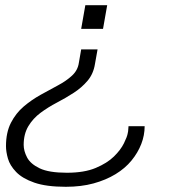

<svg xmlns="http://www.w3.org/2000/svg" viewBox="-20 -546 667 738"><path d="M233 172Q158 172 112 156Q66 140 42 115Q18 90 10.5 63.5Q3 37 3 16Q3 -37 22 -74Q41 -111 71 -136.5Q101 -162 136 -181.5Q171 -201 203 -218Q235 -235 257 -255.5Q279 -276 283 -304L292 -356H355L345 -300Q339 -262 316.5 -235.5Q294 -209 263 -189Q232 -169 198.5 -151.5Q165 -134 136 -112.5Q107 -91 89 -61Q71 -31 71 11Q71 34 84 59Q97 84 132.5 101Q168 118 237 118Q304 118 348 99.5Q392 81 418 55.5Q444 30 456.5 4.5Q469 -21 471 -34Q473 -42 473 -48.5Q473 -55 474 -61H536Q536 -26 523 7.5Q510 41 485.5 71Q461 101 424 123.5Q387 146 339.5 159Q292 172 233 172ZM292 -435 308 -526H392L376 -435Z"/></svg>

Font: Archivo Expanded ExtraLight
Style: Italic
Weight: 250
Width: 7
Italic angle: -10°
Designer: Hector Gatti
Foundry: Omnibus-Type
Version: Version 2.001